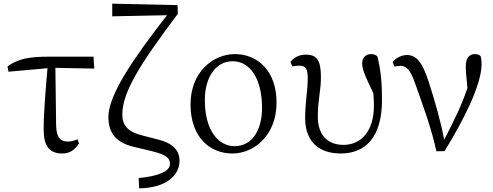

<svg xmlns="http://www.w3.org/2000/svg" viewBox="-20 -823 2690 1047"><path d="M282 -453 494 -449 490 -514H248C140 -514 79 -503 21 -461L26 -432L239 -451C230 -344 218 -215 218 -117C218 -26 250 14 320 14C359 14 387 -4 411 -41L403 -63C387 -57 368 -51 351 -51C311 -51 287 -70 286 -142Z M765 -82C673 -103 647 -142 647 -199C647 -325 754 -487 950 -748L948 -795L592 -803V-734L891 -740C706 -503 571 -305 571 -185C571 -97 614 -46 706 -23L811 2C890 22 907 41 907 71C907 112 842 138 736 148L739 204C887 202 959 132 959 54C959 0 926 -42 839 -63Z M1247 14C1365 14 1488 -84 1488 -264C1488 -434 1387 -528 1261 -528C1142 -528 1019 -430 1019 -254C1019 -74 1125 14 1247 14ZM1259 -26C1171 -26 1097 -111 1097 -278C1097 -395 1152 -489 1249 -489C1344 -489 1409 -393 1409 -234C1409 -120 1359 -26 1259 -26Z M1574 -461C1585 -463 1598 -465 1610 -465C1651 -465 1658 -446 1658 -391C1658 -330 1644 -264 1644 -179C1644 -46 1724 14 1838 14C1970 14 2063 -71 2063 -277C2063 -366 2058 -436 2038 -515C2030 -524 2018 -528 2003 -528C1976 -528 1955 -510 1955 -478C1955 -451 1963 -424 2016 -314C2018 -288 2019 -267 2019 -247C2019 -107 1949 -33 1853 -33C1768 -33 1713 -85 1713 -187C1713 -275 1730 -330 1730 -400C1730 -489 1712 -525 1649 -525C1611 -525 1584 -510 1564 -486Z M2131 -460C2141 -462 2151 -464 2163 -464C2199 -464 2218 -439 2243 -370C2285 -251 2329 -136 2360 2L2404 1C2503 -158 2606 -359 2606 -472C2606 -494 2604 -505 2601 -517C2594 -524 2586 -528 2569 -528C2538 -528 2520 -505 2520 -461C2520 -436 2523 -402 2529 -343C2495 -243 2458 -169 2402 -61C2384 -160 2353 -267 2317 -379C2283 -484 2250 -523 2199 -523C2172 -523 2141 -509 2121 -485Z"/></svg>

Font: Shippori Mincho
Style: Regular
Weight: 400
Designer: Bonji Tadano  Ryoko NISHIZUKA  (kana & ideographs); Frank Grießhammer (Latin, Greek & Cyrillic); Wenlong ZHANG  (bopomof
Foundry: Adobe Systems Incorporated
Version: Version 1.003;PS 1.001;hotconv 16.6.54;makeotf.lib2.5.65590